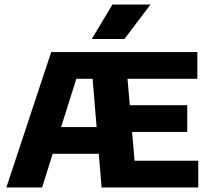

<svg xmlns="http://www.w3.org/2000/svg" viewBox="-20 -824 928 844"><path d="M8 0 205 -595H452.5V-477.5H315.5L165 0ZM157.5 -148 191.5 -265.5H453.5V-148ZM426.5 0 377.5 -595H847.5V-477.5H540.5L571.5 -117.5H851.5V0ZM483.5 -244V-361.5H803V-244ZM383.5 -652.5 474 -804H641.5L527 -652.5Z"/></svg>

Font: Encode Sans SC Condensed Thin
Style: Bold
Weight: 700
Version: Version 3.002